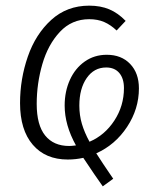

<svg xmlns="http://www.w3.org/2000/svg" viewBox="-20 -554 573 680"><path d="M321 -11Q346 28 368 60Q370 63 373.5 68Q377 73 381 79L344 106L314 63L275 5Q248 11 220 11Q141 11 96 -41.5Q51 -94 51 -189Q51 -274 78.5 -353.5Q106 -433 161.5 -483.5Q217 -534 296 -534Q336 -534 367 -521Q398 -508 425 -480L393 -446Q372 -466 349 -476Q326 -486 296 -486Q234 -486 192 -441Q150 -396 130 -327Q110 -258 110 -186Q110 -111 140 -74Q170 -37 225 -37Q233 -37 249 -39Q209 -111 209 -180Q209 -230 227.5 -271Q246 -312 280 -336Q314 -360 358 -360Q410 -360 441 -327.5Q472 -295 472 -241Q472 -168 430 -104.5Q388 -41 321 -11ZM419 -242Q419 -276 402.5 -295.5Q386 -315 356 -315Q313 -315 287 -277.5Q261 -240 261 -180Q261 -146 270 -115.5Q279 -85 297 -52Q351 -75 385 -127Q419 -179 419 -242Z"/></svg>

Font: Fira Sans Condensed Light
Style: Italic
Weight: 300
Width: 3
Italic angle: -8°
Designer: Carrois Corporate & Edenspiekermann AG
Foundry: Carrois Corporate GbR & Edenspiekermann AG
Version: Version 4.203